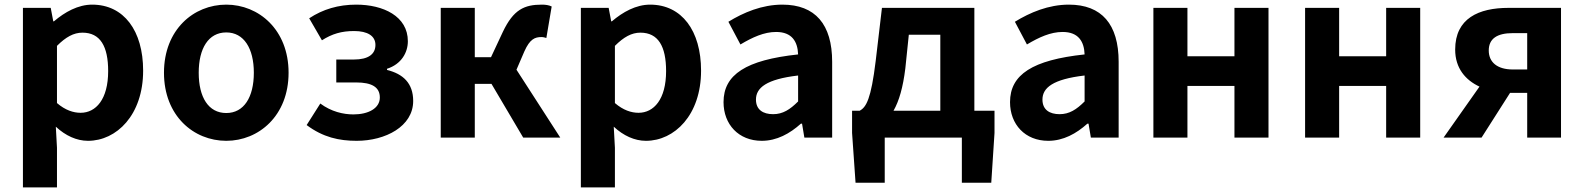

<svg xmlns="http://www.w3.org/2000/svg" viewBox="-20 -594 6839 829"><path d="M79 215H226V44L221 -47C263 -8 311 14 360 14C483 14 598 -97 598 -289C598 -461 515 -574 378 -574C317 -574 260 -542 213 -502H210L199 -560H79ZM328 -107C297 -107 262 -118 226 -149V-396C264 -434 298 -453 336 -453C413 -453 447 -394 447 -287C447 -165 394 -107 328 -107Z M957 14C1097 14 1226 -94 1226 -280C1226 -466 1097 -574 957 -574C816 -574 688 -466 688 -280C688 -94 816 14 957 14ZM957 -106C880 -106 838 -174 838 -280C838 -385 880 -454 957 -454C1033 -454 1076 -385 1076 -280C1076 -174 1033 -106 957 -106Z M1520 14C1644 14 1764 -48 1764 -158C1764 -235 1720 -275 1651 -292V-297C1713 -317 1741 -367 1741 -416C1741 -524 1635 -574 1518 -574C1441 -574 1374 -554 1315 -515L1370 -420C1414 -448 1455 -460 1509 -460C1567 -460 1601 -439 1601 -400C1601 -360 1570 -337 1508 -337H1432V-238H1518C1585 -238 1620 -218 1620 -173C1620 -126 1570 -100 1506 -100C1462 -100 1410 -112 1363 -147L1304 -54C1375 -1 1444 14 1520 14Z M1883 0H2030V-232H2102L2239 0H2399L2210 -293L2244 -372C2268 -426 2290 -434 2318 -434C2326 -434 2332 -432 2339 -430L2362 -566C2350 -572 2335 -574 2320 -574C2244 -574 2197 -553 2151 -456L2100 -347H2030V-560H1883Z M2488 215H2635V44L2630 -47C2672 -8 2720 14 2769 14C2892 14 3007 -97 3007 -289C3007 -461 2924 -574 2787 -574C2726 -574 2669 -542 2622 -502H2619L2608 -560H2488ZM2737 -107C2706 -107 2671 -118 2635 -149V-396C2673 -434 2707 -453 2745 -453C2822 -453 2856 -394 2856 -287C2856 -165 2803 -107 2737 -107Z M3269 14C3334 14 3390 -17 3438 -60H3443L3453 0H3573V-327C3573 -489 3500 -574 3358 -574C3270 -574 3190 -540 3125 -500L3177 -402C3229 -433 3279 -456 3331 -456C3400 -456 3424 -414 3426 -359C3201 -335 3104 -272 3104 -153C3104 -57 3169 14 3269 14ZM3318 -101C3275 -101 3244 -120 3244 -164C3244 -215 3289 -252 3426 -268V-156C3391 -121 3360 -101 3318 -101Z M3800 0H4133V195H4260L4274 -20V-116H4187V-560H3788L3761 -331C3741 -166 3720 -131 3692 -116H3659V-20L3674 195H3800ZM3838 -116C3862 -158 3879 -217 3889 -299L3904 -444H4040V-116Z M4506 14C4571 14 4627 -17 4675 -60H4680L4690 0H4810V-327C4810 -489 4737 -574 4595 -574C4507 -574 4427 -540 4362 -500L4414 -402C4466 -433 4516 -456 4568 -456C4637 -456 4661 -414 4663 -359C4438 -335 4341 -272 4341 -153C4341 -57 4406 14 4506 14ZM4555 -101C4512 -101 4481 -120 4481 -164C4481 -215 4526 -252 4663 -268V-156C4628 -121 4597 -101 4555 -101Z M4960 0H5107V-223H5310V0H5457V-560H5310V-351H5107V-560H4960Z M5615 0H5762V-223H5965V0H6112V-560H5965V-351H5762V-560H5615Z M6512 -294C6444 -294 6408 -326 6408 -376C6408 -427 6444 -451 6512 -451H6574V-294ZM6213 0H6377L6500 -193H6574V0H6720V-560H6493C6365 -560 6263 -515 6263 -380C6263 -299 6308 -248 6368 -220Z"/></svg>

Font: Noto Sans Mono CJK SC
Style: Bold
Weight: 700
Designer: Ryoko NISHIZUKA 西塚涼子 (kana, bopomofo & ideographs); Paul D. Hunt (Latin, Greek & Cyrillic); Sandoll Communications 산돌커뮤니
Foundry: Adobe
Version: Version 2.004;hotconv 1.0.118;makeotfexe 2.5.65603